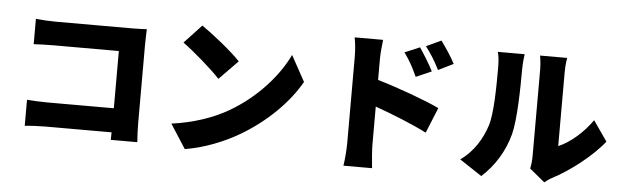

<svg xmlns="http://www.w3.org/2000/svg" viewBox="-52 -1009 4105 1270"><g transform="rotate(5 2000.0 -374.5)"><path d="M136 -186V-13C172 -17 235 -20 273 -20H712L711 30H887C884 -9 882 -66 882 -100V-619C882 -652 884 -696 885 -720C870 -719 822 -717 790 -717H280C244 -717 188 -720 148 -724V-556C179 -558 235 -560 280 -560H713V-180H268C221 -180 175 -183 136 -186Z M1249 -776 1134 -653C1206 -602 1332 -492 1385 -434L1509 -561C1449 -625 1318 -729 1249 -776ZM1101 -112 1204 48C1330 28 1460 -24 1562 -84C1729 -182 1871 -321 1951 -463L1857 -634C1790 -493 1655 -338 1475 -234C1377 -177 1248 -132 1101 -112Z M2696 -758 2596 -716C2635 -661 2652 -630 2684 -561L2787 -606C2765 -651 2726 -713 2696 -758ZM2833 -815 2734 -769C2773 -716 2792 -688 2827 -619L2927 -668C2905 -712 2864 -772 2833 -815ZM2271 -85C2271 -44 2266 23 2259 66H2449C2444 21 2438 -58 2438 -85V-342C2544 -304 2681 -251 2782 -199L2851 -368C2767 -409 2573 -480 2438 -519V-656C2438 -704 2444 -748 2448 -786H2259C2267 -748 2271 -696 2271 -656C2271 -571 2271 -173 2271 -85Z M3491 -23 3592 60C3603 52 3616 40 3640 27C3751 -30 3897 -141 3978 -244L3885 -378C3823 -290 3738 -218 3663 -187C3663 -265 3663 -589 3663 -679C3663 -728 3671 -773 3671 -773H3491C3491 -773 3500 -729 3500 -680C3500 -589 3500 -163 3500 -106C3500 -75 3496 -44 3491 -23ZM3025 -43 3173 55C3260 -24 3321 -123 3352 -239C3378 -340 3381 -549 3381 -672C3381 -720 3389 -773 3389 -773H3211C3218 -746 3222 -717 3222 -670C3222 -545 3221 -361 3193 -279C3167 -200 3116 -106 3025 -43Z"/></g></svg>

Font: Noto Sans KR Black
Style: Regular
Weight: 900
Designer: Ryoko NISHIZUKA 西塚涼子 (kana, bopomofo & ideographs); Paul D. Hunt (Latin, Greek & Cyrillic); Sandoll Communications 산돌커뮤니
Foundry: Adobe
Version: Version 2.004;hotconv 1.0.118;makeotfexe 2.5.65603